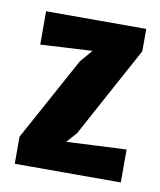

<svg xmlns="http://www.w3.org/2000/svg" viewBox="-55 -437 402 482"><g transform="rotate(10 146.0 -195.5)"><path d="M14 0H284.3V-84L131.7 -76.7L154.7 -102.7L280.3 -333.7V-390.7H25V-305.7L157 -313L130.3 -281.7L14 -69Z"/></g></svg>

Font: Jomhuria
Style: Regular
Weight: 400
Designer: Arabic design by Kourosh Beigpour, Latin design by Eben Sorkin, engineering by Lasse Fister and Khaled Hosney
Version: Version 1.0000